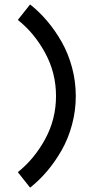

<svg xmlns="http://www.w3.org/2000/svg" viewBox="-20 -778 490 872"><path d="M116.7 74.2 61 3.9Q135.7 -55.7 185.1 -146.2Q234.4 -236.8 234.4 -341.8Q234.4 -446.8 185.1 -537.6Q135.7 -628.4 61 -687.5L116.7 -757.8Q158.7 -724.6 194.6 -682.1Q230.5 -639.6 260.3 -587.4Q290 -535.2 307.1 -471.7Q324.2 -408.2 324.2 -341.8Q324.2 -275.4 307.1 -211.9Q290 -148.4 260.3 -96.2Q230.5 -43.9 194.6 -1.5Q158.7 41 116.7 74.2Z"/></svg>

Font: Anka/Coder Narrow
Style: Bold
Weight: 700
Width: 3
Monospace: yes
Version: Version 001.100